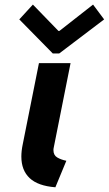

<svg xmlns="http://www.w3.org/2000/svg" viewBox="-20 -793 465 821"><path d="M71.3 -123.5Q71.3 -147.5 77.1 -175.3L146.5 -522.9H281.7L210 -163.1Q208.5 -156.7 208.5 -151.4Q208.5 -129.4 224.4 -119.9Q240.2 -110.4 263.7 -105.5L216.8 7.8Q142.1 2 106.7 -31.5Q71.3 -64.9 71.3 -123.5ZM62.5 -710 120.6 -773.4 230 -660.6H233.9L377.9 -773.4L425.3 -710L233.4 -564.5H205.6Z"/></svg>

Font: Reddit Sans Fudge
Style: Bold
Weight: 700
Italic angle: -11.25°
Designer: Stephen Hutchings
Version: Version 1.013